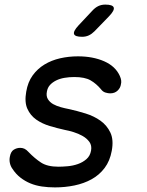

<svg xmlns="http://www.w3.org/2000/svg" viewBox="-20 -805 640 835"><path d="M219 10Q189 10 162 6Q135 2 112 -7.5Q89 -17 69 -32.5Q49 -48 34 -71Q26 -82 23 -96Q20 -110 23 -124Q27 -146 40 -154Q53 -162 68 -162Q78 -162 86.5 -158Q95 -154 104 -144Q131 -116 158.5 -98Q186 -80 234 -80Q251 -80 274 -82Q297 -84 318.5 -91.5Q340 -99 356 -113Q372 -127 376 -150Q380 -172 369 -187.5Q358 -203 339.5 -213.5Q321 -224 300 -230.5Q279 -237 262 -240Q230 -247 196.5 -257Q163 -267 137.5 -285Q112 -303 99 -332Q86 -361 94 -406Q101 -448 122 -477Q143 -506 173.5 -524.5Q204 -543 241.5 -551.5Q279 -560 319 -560Q384 -560 433 -538.5Q482 -517 501 -475Q506 -464 507 -455Q508 -446 506 -439Q504 -423 491.5 -411Q479 -399 459 -399Q450 -399 438.5 -402.5Q427 -406 419 -417Q399 -441 374 -455.5Q349 -470 303 -470Q281 -470 260.5 -466.5Q240 -463 224 -455Q208 -447 197.5 -435.5Q187 -424 184 -407Q180 -387 188.5 -373.5Q197 -360 211.5 -352Q226 -344 244 -339Q262 -334 278 -331Q315 -323 352 -311.5Q389 -300 417 -280Q445 -260 460 -228.5Q475 -197 466 -149Q458 -105 435 -74.5Q412 -44 378.5 -25.5Q345 -7 304 1.5Q263 10 219 10ZM337 -645Q306 -645 302 -657Q298 -669 321 -694L382 -759Q394 -772 407.5 -778.5Q421 -785 438 -785Q470 -785 474.5 -772.5Q479 -760 454 -734L391 -669Q379 -657 366 -651Q353 -645 337 -645Z"/></svg>

Font: Maple Mono Normal NL
Style: Italic
Weight: 400
Italic angle: -10°
Monospace: yes
Designer: subframe7536
Version: Version 7.000